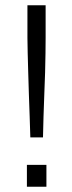

<svg xmlns="http://www.w3.org/2000/svg" viewBox="-20 -708 274 728"><path d="M95 -187Q94 -224 92.5 -266Q91 -308 89.5 -351Q88 -394 87 -433.5Q86 -473 85 -506.5Q84 -540 84 -564V-688H153V-564Q153 -540 152.5 -506.5Q152 -473 151 -433.5Q150 -394 148 -351Q146 -308 145 -266Q144 -224 143 -187ZM82 0V-83H156V0Z"/></svg>

Font: Saira SemiExpanded Light
Style: Regular
Weight: 300
Width: 6
Designer: Hector Gatti with collaboration of the Omnibus-Type team
Foundry: Omnibus-Type
Version: Version 1.101